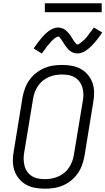

<svg xmlns="http://www.w3.org/2000/svg" viewBox="-20 -1137 640 1165"><path d="M252 8Q221 8 191.5 2.5Q162 -3 137.5 -17Q113 -31 94.5 -53.5Q76 -76 67 -103.5Q58 -131 58 -161.5Q58 -192 64 -223L117 -548Q122 -575 132 -602Q142 -629 159 -652.5Q176 -676 199 -694Q222 -712 248.5 -723.5Q275 -735 302.5 -739Q330 -743 357 -743Q388 -743 417.5 -737.5Q447 -732 471.5 -718Q496 -704 514.5 -681.5Q533 -659 542 -631.5Q551 -604 551 -573.5Q551 -543 545 -512L492 -187Q487 -160 477 -133Q467 -106 450 -82.5Q433 -59 410.5 -41Q388 -23 361 -11.5Q334 0 306.5 4Q279 8 252 8ZM252 -50Q272 -50 292.5 -53.5Q313 -57 332.5 -65.5Q352 -74 369 -87.5Q386 -101 398 -119Q410 -137 417.5 -156.5Q425 -176 428 -196L482 -522Q486 -543 486 -564Q486 -585 480.5 -604.5Q475 -624 463.5 -640Q452 -656 435.5 -666.5Q419 -677 398.5 -681Q378 -685 357 -685Q337 -685 316.5 -681.5Q296 -678 276.5 -669.5Q257 -661 240 -647.5Q223 -634 211 -616Q199 -598 191.5 -578.5Q184 -559 181 -539L127 -213Q123 -192 123.5 -171Q124 -150 129 -130.5Q134 -111 145.5 -95Q157 -79 173.5 -68.5Q190 -58 210.5 -54Q231 -50 252 -50ZM234 -812 184 -843Q196 -861 207.5 -876Q219 -891 229.5 -903.5Q240 -916 249.5 -926Q259 -936 273 -946.5Q287 -957 302 -963.5Q317 -970 333 -970Q339 -970 344 -969Q349 -968 354 -966.5Q359 -965 363.5 -963Q368 -961 372.5 -958Q377 -955 380.5 -952Q384 -949 388 -945Q392 -941 395.5 -937Q399 -933 402 -929Q405 -925 407.5 -921Q410 -917 413 -913Q416 -909 418.5 -904.5Q421 -900 424 -895Q427 -890 430 -886Q433 -882 436 -879Q439 -876 442 -871.5Q445 -867 450 -867Q454 -867 457.5 -869.5Q461 -872 464.5 -874Q468 -876 472 -879Q476 -882 480 -886Q484 -890 486 -891.5Q488 -893 490.5 -895Q493 -897 495.5 -900Q498 -903 500.5 -906Q503 -909 505.5 -912Q508 -915 511 -918.5Q514 -922 517 -926Q520 -930 522.5 -934Q525 -938 528.5 -942Q532 -946 535.5 -950.5Q539 -955 542.5 -960Q546 -965 550 -970L600 -940Q588 -921 576.5 -906Q565 -891 554 -878.5Q543 -866 533.5 -856.5Q524 -847 510.5 -836.5Q497 -826 482 -819.5Q467 -813 451 -813Q445 -813 439.5 -813.5Q434 -814 429 -815.5Q424 -817 419.5 -819.5Q415 -822 410.5 -824.5Q406 -827 402.5 -830Q399 -833 395 -837Q391 -841 388 -845Q385 -849 381.5 -853Q378 -857 375.5 -861Q373 -865 370.5 -869Q368 -873 365 -877.5Q362 -882 359 -887Q356 -892 353 -896Q350 -900 347 -903.5Q344 -907 341.5 -911Q339 -915 334 -915Q330 -915 326 -913Q322 -911 318.5 -909Q315 -907 311 -904Q307 -901 303 -897Q299 -893 297 -891.5Q295 -890 293 -887.5Q291 -885 288.5 -882.5Q286 -880 283.5 -877Q281 -874 278.5 -870.5Q276 -867 272.5 -863.5Q269 -860 266 -856.5Q263 -853 260.5 -849Q258 -845 255 -840.5Q252 -836 248 -831.5Q244 -827 240.5 -822Q237 -817 234 -812ZM597 -1063H252V-1117H597Z"/></svg>

Font: Iosevka Light Extended Oblique
Style: Regular
Weight: 300
Width: 7
Italic angle: -9°
Monospace: yes
Designer: Belleve Invis
Foundry: Belleve Invis
Version: Version 32.5.0; ttfautohint (v1.8.4)